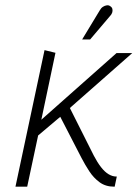

<svg xmlns="http://www.w3.org/2000/svg" viewBox="-20 -700 516 720"><path d="M391 -638Q398 -645 400.5 -652Q403 -659 401.5 -666Q400 -673 393 -677Q388 -681 380.5 -680Q373 -679 366 -674.5Q359 -670 354 -661L288 -552H318ZM332 -116 242 -295 476 -501H417L135 -251L188 -502L147 -512L38 0H82L123 -192L206 -262L286 -107Q299 -82 315 -57.5Q331 -33 353.5 -16.5Q376 0 408 0H410L418 -38H416Q402 -38 387.5 -46.5Q373 -55 359 -73Q345 -91 332 -116Z"/></svg>

Font: Advent Pro Light
Style: Italic
Weight: 300
Italic angle: -12°
Version: Version 3.000